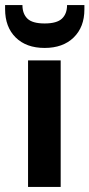

<svg xmlns="http://www.w3.org/2000/svg" viewBox="-45 -733 351 753"><path d="M65 0V-496H193V0ZM130 -545Q58 -545 16.5 -586Q-25 -627 -25 -697V-713H43Q43 -679 62.5 -660Q82 -641 130 -641Q178 -641 198 -660Q218 -679 218 -713H286V-696Q286 -627 244 -586Q202 -545 130 -545Z"/></svg>

Font: DeepMind Sans
Style: Bold
Weight: 700
Designer: Jonny Pinhorn / Modifications: Colophon Foundry
Foundry: Colophon Foundry
Version: Version 1.002; ttfautohint (v1.8.2)